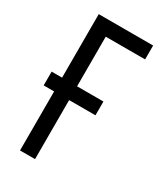

<svg xmlns="http://www.w3.org/2000/svg" viewBox="-176 -777 740 854"><g transform="rotate(30 193.5 -350.0)"><path d="M18.1 -303.2V-374H71.8V-700.2H351.1V-628.9H148.9V-374H284.2V-303.2H148.9V0H71.8V-303.2Z"/></g></svg>

Font: Bebas Neue Regular
Style: Regular
Weight: 400
Designer: Ryoichi Tsunekawa
Foundry: Ryoichi Tsunekawa
Version: Version 001.003